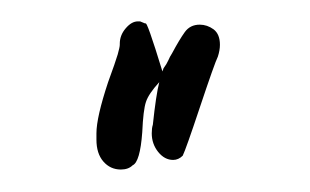

<svg xmlns="http://www.w3.org/2000/svg" viewBox="-20 -629 284 176"><path d="M90.8 -473.6Q97.7 -473.6 101.6 -477.5Q108.4 -480.5 110.4 -507.8Q111.3 -528.3 113.8 -535.6Q116.2 -543 126 -553.7Q123 -542 120.1 -514.6Q119.1 -511.7 119.1 -506.8Q119.1 -497.1 125 -489.7Q130.9 -482.4 138.7 -482.4Q143.6 -482.4 147.5 -486.3Q150.4 -492.2 163.1 -530.3Q176.8 -571.3 179.7 -577.1Q181.6 -583 181.6 -587.9Q181.6 -597.7 175.8 -602.1Q169.9 -606.4 163.1 -606.4Q154.3 -606.4 149.4 -599.6Q144.5 -592.8 137.7 -580.1Q135.7 -577.1 134.3 -573.7Q132.8 -570.3 129.9 -566.4L128.9 -563.5L126 -553.7L129.9 -558.6L128.9 -563.5Q114.3 -611.3 113.3 -607.4L108.4 -609.4H106.4Q100.6 -609.4 95.2 -603Q89.8 -596.7 89.8 -588.9V-587.9Q89.8 -585.9 87.9 -579.1Q85.9 -572.3 79.1 -553.7Q68.4 -521.5 68.4 -506.8V-501Q68.4 -488.3 74.7 -481Q81.1 -473.6 90.8 -473.6Z"/></svg>

Font: 辰宇落雁體 Thin
Style: Regular
Weight: 100
Designer: Written by Liu, Wei-Chen; Created by Wang, Li-Yu.
Foundry: New Value
Version: Version 1.000